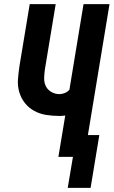

<svg xmlns="http://www.w3.org/2000/svg" viewBox="-20 -755 547 924"><path d="M306 149 331 0H261L294 -199Q286 -198 279 -197.5Q272 -197 265 -197Q233 -197 202 -202Q171 -207 144.5 -221.5Q118 -236 99.5 -259.5Q81 -283 72.5 -312.5Q64 -342 66.5 -374Q69 -406 74 -439L123 -735H248L196 -421Q193 -400 192.5 -379Q192 -358 200.5 -340.5Q209 -323 227 -312.5Q245 -302 266 -302Q279 -302 292 -307.5Q305 -313 314 -323L382 -735H507L403 -105H458L416 149Z"/></svg>

Font: Iosevka Term Curly Extrabold
Style: Italic
Weight: 800
Italic angle: -9°
Designer: Belleve Invis
Foundry: Belleve Invis
Version: Version 32.3.0